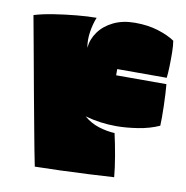

<svg xmlns="http://www.w3.org/2000/svg" viewBox="-87 -878 943 974"><g transform="rotate(10 384.0 -390.5)"><path d="M156 13Q140 -66 122.5 -161.5Q105 -257 86 -359Q67 -461 49.5 -560Q32 -659 16 -743Q58 -756 115.5 -765Q173 -774 231.5 -779.5Q290 -785 334 -785Q320 -751 313.5 -708.5Q307 -666 314 -627Q318 -672 345.5 -710Q373 -748 420.5 -771Q468 -794 531 -794Q598 -794 650.5 -777.5Q703 -761 737 -738Q741 -715 741.5 -679.5Q742 -644 741 -608Q740 -572 737 -547H482V-515H741Q743 -497 744.5 -467.5Q746 -438 747 -406Q748 -374 748 -346Q748 -318 747 -302Q699 -280 638.5 -270.5Q578 -261 527 -261Q486 -261 445.5 -266.5Q405 -272 366 -283Q401 -253 443 -240Q485 -227 525 -225Q537 -173 547.5 -111.5Q558 -50 562 -4Q499 0 428.5 3.5Q358 7 288 9.5Q218 12 156 13Z"/></g></svg>

Font: Oi
Style: Regular
Weight: 400
Designer: Kostas Bartsokas, Mohamad Dakak
Foundry: Foundry5
Version: Version 4.000